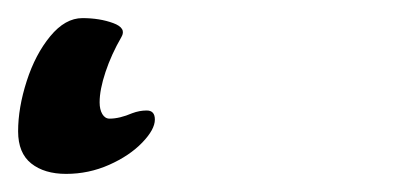

<svg xmlns="http://www.w3.org/2000/svg" viewBox="-210 36 460 212"><path d="M-190 181Q-190 155 -180.5 125.5Q-171 96 -154.5 76Q-138 56 -119 56Q-100 56 -85 61.5Q-70 67 -76 77Q-87 96 -93.5 115.5Q-100 135 -100 149Q-100 157 -97 162Q-94 167 -89 167Q-78 167 -64 161Q-56 158 -48 158Q-39 158 -39 168Q-39 179 -53 193.5Q-67 208 -89.5 218Q-112 228 -137 228Q-161 228 -175.5 216.5Q-190 205 -190 181Z"/></svg>

Font: EB Garamond Medium
Style: Italic
Weight: 500
Italic angle: -17.2°
Designer: Georg Duffner and Octavio Pardo
Foundry: Georg Duffner
Version: Version 1.000